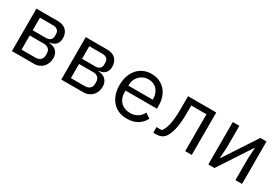

<svg xmlns="http://www.w3.org/2000/svg" viewBox="39 -1269 2923 2022"><g transform="rotate(30 1500.0 -258.0)"><path d="M107 -516H370Q433 -516 469 -480.5Q505 -445 505 -385Q505 -288 404 -276V-272Q464 -267 493.5 -234.5Q523 -202 523 -154Q523 -123 513 -95Q503 -67 484 -46Q465 -25 437 -12.5Q409 0 373 0H107ZM353 -64Q394 -64 416 -84Q438 -104 438 -139V-162Q438 -197 416.5 -216.5Q395 -236 359 -236H187V-64ZM349 -299Q382 -299 401 -316Q420 -333 420 -364V-386Q420 -417 401 -434.5Q382 -452 349 -452H187V-299Z M707 -516H970Q1033 -516 1069 -480.5Q1105 -445 1105 -385Q1105 -288 1004 -276V-272Q1064 -267 1093.5 -234.5Q1123 -202 1123 -154Q1123 -123 1113 -95Q1103 -67 1084 -46Q1065 -25 1037 -12.5Q1009 0 973 0H707ZM953 -64Q994 -64 1016 -84Q1038 -104 1038 -139V-162Q1038 -197 1016.5 -216.5Q995 -236 959 -236H787V-64ZM949 -299Q982 -299 1001 -316Q1020 -333 1020 -364V-386Q1020 -417 1001 -434.5Q982 -452 949 -452H787V-299Z M1509 12Q1453 12 1408.5 -7Q1364 -26 1332.5 -61.5Q1301 -97 1284 -146.5Q1267 -196 1267 -257Q1267 -319 1284.5 -369Q1302 -419 1333 -454.5Q1364 -490 1407.5 -509Q1451 -528 1504 -528Q1556 -528 1598.5 -509Q1641 -490 1671 -456.5Q1701 -423 1717 -377Q1733 -331 1733 -276V-238H1351V-214Q1351 -180 1362 -151Q1373 -122 1393.5 -101Q1414 -80 1443.5 -68.5Q1473 -57 1509 -57Q1561 -57 1599 -81Q1637 -105 1657 -147L1716 -107Q1693 -55 1639.5 -21.5Q1586 12 1509 12ZM1504 -462Q1471 -462 1443 -450Q1415 -438 1394.5 -417Q1374 -396 1362.5 -367.5Q1351 -339 1351 -305V-298H1647V-309Q1647 -343 1636.5 -371Q1626 -399 1607.5 -419.5Q1589 -440 1562.5 -451Q1536 -462 1504 -462Z M1826 -68H1890Q1905 -87 1916.5 -113Q1928 -139 1935.5 -175Q1943 -211 1947 -258.5Q1951 -306 1951 -369V-516H2294V0H2214V-448H2029V-367Q2029 -227 2008.5 -147.5Q1988 -68 1954 -34Q1935 -15 1912 -7.5Q1889 0 1857 0H1826Z M2495 -516H2575V-253L2567 -121H2571L2830 -516H2905V0H2825V-263L2833 -395H2829L2570 0H2495Z"/></g></svg>

Font: PlemolJP35 Console
Style: Regular
Weight: 400
Version: v2.0.3; ttfautohint (v1.8.4.7-5d5b-dirty) -l 6 -r 45 -G 200 